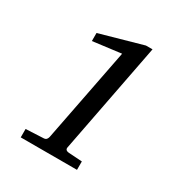

<svg xmlns="http://www.w3.org/2000/svg" viewBox="-162 -807 880 928"><g transform="rotate(30 278.0 -343.5)"><path d="M304.2 -71.8Q302.2 -63.5 306.6 -58.1Q311 -52.7 323.2 -51.8L397.9 -46.9V0H84V-46.9L185.1 -51.8Q193.4 -52.7 198 -58.6Q202.6 -64.5 204.1 -71.8L306.2 -595.2L148.9 -575.2V-620.1L386.2 -687H422.9Z"/></g></svg>

Font: Charis SIL Cyr
Style: Italic
Weight: 400
Italic angle: -11°
Foundry: SIL International
Version: Version 5.000